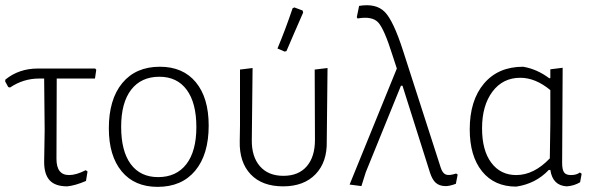

<svg xmlns="http://www.w3.org/2000/svg" viewBox="-25 -722 2320 748"><path d="M237 4Q190 4 168.5 -19.5Q147 -43 147 -91L149 -215L147 -416H127Q66 -416 14 -381L7 -383L-5 -405L-4 -412Q49 -455 122 -455H346L350 -450L345 -416H196L195 -103Q195 -40 244 -40Q272 -40 309 -59L316 -54L310 -17Q268 1 237 4Z M598 -462Q688 -462 738 -401.5Q788 -341 788 -233Q788 -120 735.5 -57Q683 6 589 6Q499 6 449 -54.5Q399 -115 399 -222Q399 -335 451.5 -398.5Q504 -462 598 -462ZM596 -423Q525 -423 486 -372.5Q447 -322 447 -228Q447 -133 484.5 -82.5Q522 -32 591 -32Q662 -32 701 -82.5Q740 -133 740 -227Q740 -321 702.5 -372Q665 -423 596 -423Z M1115 -690 1122 -693 1154 -681 1156 -673Q1143 -643 1120 -590.5Q1097 -538 1091 -523L1084 -521L1056 -533Q1087 -607 1115 -690ZM1078 4Q996 4 951.5 -43Q907 -90 909 -172L910 -233V-451L959 -457L956 -177Q955 -112 987.5 -74.5Q1020 -37 1079 -37Q1138 -37 1170 -74Q1202 -111 1202 -177L1201 -451L1251 -457L1248 -172Q1250 -91 1204.5 -43.5Q1159 4 1078 4Z M1383 3 1337 -3 1521 -455 1504 -507Q1472 -609 1448.5 -634.5Q1425 -660 1368 -650L1365 -655L1374 -699Q1440 -710 1474 -675.5Q1508 -641 1546 -522L1692 -69Q1699 -47 1712 -42Q1725 -37 1752 -46L1758 -42L1751 -6Q1725 4 1708 3Q1686 2 1672.5 -10Q1659 -22 1650 -50L1543 -388H1537L1400 -51Z M1986 5Q1901 5 1853 -54.5Q1805 -114 1805 -218Q1805 -331 1860.5 -396.5Q1916 -462 2013 -462Q2067 -453 2115 -417L2119 -418V-452L2167 -458L2165 -87Q2165 -61 2172.5 -50.5Q2180 -40 2199 -40Q2221 -40 2234 -50L2241 -45L2235 -12Q2212 2 2183 4Q2128 1 2119 -60H2113Q2062 -6 1986 5ZM1853 -222Q1853 -136 1889 -88Q1925 -40 1986 -40Q2055 -40 2117 -105L2119 -239V-371Q2061 -419 2002 -419Q1934 -419 1893.5 -365Q1853 -311 1853 -222Z"/></svg>

Font: Alegreya Sans Light
Style: Regular
Weight: 300
Designer: Juan Pablo del Peral
Foundry: Huerta Tipografica
Version: Version 2.007